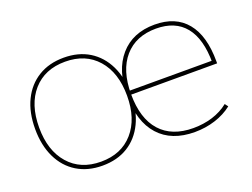

<svg xmlns="http://www.w3.org/2000/svg" viewBox="-88 -712 1183 903"><g transform="rotate(-20 504.0 -260.0)"><path d="M752 10Q636 10 573 -60Q510 -130 510 -260Q510 -386 572.5 -458Q635 -530 745 -530Q850 -530 905 -463Q960 -396 960 -268Q960 -264 960 -263Q960 -262 960 -258H520V-278H950L940 -268Q940 -388 890.5 -449Q841 -510 745 -510Q644 -510 587 -444.5Q530 -379 530 -260Q530 -138 587.5 -74Q645 -10 752 -10Q803 -10 848 -24Q893 -38 928 -66L940 -50Q903 -21 854.5 -5.5Q806 10 752 10ZM290 10Q217 10 163 -23Q109 -56 79.5 -117Q50 -178 50 -260Q50 -343 79.5 -403.5Q109 -464 163 -497Q217 -530 290 -530Q364 -530 417.5 -497Q471 -464 500.5 -403.5Q530 -343 530 -260Q530 -178 500.5 -117Q471 -56 417.5 -23Q364 10 290 10ZM290 -10Q392 -10 451 -77.5Q510 -145 510 -260Q510 -376 451 -443Q392 -510 290 -510Q188 -510 129 -443Q70 -376 70 -260Q70 -145 129 -77.5Q188 -10 290 -10Z"/></g></svg>

Font: M PLUS 2 Thin
Style: Regular
Weight: 100
Designer: Coji Morishita
Foundry: UNDERFOREST DESIGN
Version: Version 1.001